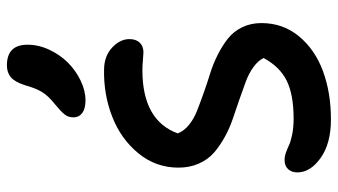

<svg xmlns="http://www.w3.org/2000/svg" viewBox="-229 -676 968 550"><g transform="rotate(-90 255.0 -401.0)"><path d="M242.2 -640.1Q218.8 -640.1 206.3 -649.4Q193.8 -658.7 193.8 -674.8Q193.8 -689.5 202.4 -700.2Q210.9 -710.9 231.9 -728Q255.9 -747.1 266.6 -764.9Q277.3 -782.7 286.1 -814Q295.4 -842.8 308.8 -854Q322.3 -865.2 342.8 -865.2Q401.9 -865.2 401.9 -806.2Q401.9 -774.4 387.5 -743.7Q373 -712.9 350.6 -690.4Q328.1 -668 299.3 -654.1Q270.5 -640.1 242.2 -640.1ZM188 63Q118.7 63 77.4 33.4Q36.1 3.9 36.1 -33.2Q36.1 -49.3 45.4 -59.6Q54.7 -69.8 71.8 -69.8Q82 -69.8 93.5 -65.7Q105 -61.5 114.7 -56.9Q124.5 -52.2 144.5 -48.1Q164.6 -43.9 189.9 -43.9Q258.8 -43.9 298.8 -63.7Q338.9 -83.5 363.8 -129.9Q356 -146 337.6 -159.2Q319.3 -172.4 296.1 -180.9Q272.9 -189.5 245.1 -199.2Q217.3 -209 190.2 -218Q163.1 -227.1 137.5 -241.2Q111.8 -255.4 92.5 -272.2Q73.2 -289.1 61.5 -315.2Q49.8 -341.3 49.8 -374Q49.8 -438.5 90.8 -488.5Q131.8 -538.6 195.6 -563.5Q259.3 -588.4 331.1 -586.9Q369.6 -586.4 393.8 -563.7Q418 -541 418 -514.2Q418 -495.6 408 -484.9Q397.9 -474.1 379.9 -474.1Q374.5 -474.1 358.2 -475.6Q341.8 -477.1 329.1 -477.1Q185.1 -477.1 147.9 -376Q154.3 -358.4 171.9 -344Q189.5 -329.6 212.6 -320.6Q235.8 -311.5 263.9 -301.5Q292 -291.5 319.6 -283Q347.2 -274.4 373.3 -261.2Q399.4 -248 419.4 -232.2Q439.5 -216.3 451.7 -191.7Q463.9 -167 463.9 -136.2Q463.9 -74.2 425.8 -28.3Q387.7 17.6 325.9 40.3Q264.2 63 188 63Z"/></g></svg>

Font: Shantell Sans Irregular Bouncy
Style: Regular
Weight: 500
Designer: Stephen Nixon, Anya Danilova, Shantell Martin
Foundry: Arrow Type
Version: Version 1.006;[9816181b4]